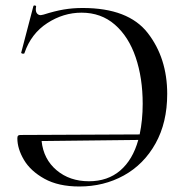

<svg xmlns="http://www.w3.org/2000/svg" viewBox="-20 -665 679 697"><path d="M587 -324Q587 -220 544.5 -144Q502 -68 429.5 -28Q357 12 268 12Q192 12 141.5 -16Q91 -44 67 -84.5Q43 -125 43 -163Q43 -170 45.5 -172.5Q48 -175 55 -175L487 -177Q498 -229 498 -288Q498 -382 472.5 -457Q447 -532 397 -575.5Q347 -619 276 -619Q210 -619 151.5 -581Q93 -543 69 -473Q69 -470 64 -470Q61 -470 58.5 -471.5Q56 -473 57 -474L101 -642Q102 -646 107 -645Q112 -644 111 -640Q110 -637 110 -631Q110 -621 115 -615.5Q120 -610 128 -610Q130 -610 138 -612Q179 -625 211.5 -630.5Q244 -636 280 -636Q446 -636 516.5 -545Q587 -454 587 -324ZM482 -157 131 -153Q138 -87 185.5 -47Q233 -7 303 -7Q371 -7 416.5 -46Q462 -85 482 -157Z"/></svg>

Font: Cormorant SC Medium
Style: Regular
Weight: 500
Designer: Christian Thalmann (Catharsis Fonts)
Version: Version 3.000